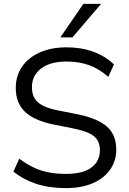

<svg xmlns="http://www.w3.org/2000/svg" viewBox="-20 -957 663 986"><path d="M318 9Q233 9 166 -13Q99 -35 49 -76L79 -142Q114 -116 149.5 -98.5Q185 -81 226 -72.5Q267 -64 318 -64Q407 -64 450 -97Q493 -130 493 -185Q493 -232 463 -257Q433 -282 358 -297L253 -318Q156 -338 108.5 -383Q61 -428 61 -505Q61 -568 93.5 -615Q126 -662 185 -688Q244 -714 322 -714Q397 -714 459 -691.5Q521 -669 565 -626L536 -562Q489 -604 437.5 -622.5Q386 -641 321 -641Q239 -641 191.5 -605.5Q144 -570 144 -509Q144 -460 174 -432.5Q204 -405 273 -391L379 -370Q481 -349 529 -307Q577 -265 577 -189Q577 -131 545.5 -86Q514 -41 456 -16Q398 9 318 9ZM290 -765 408 -937H499L352 -765Z"/></svg>

Font: Mulish ExtraLight
Style: Regular
Weight: 400
Version: Version 3.603